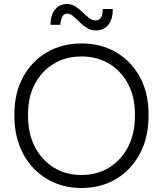

<svg xmlns="http://www.w3.org/2000/svg" viewBox="-20 -928 814 959"><path d="M387 11Q290 11 214 -34.5Q138 -80 95 -161Q52 -242 52 -349V-358Q52 -463 95 -542.5Q138 -622 214 -666.5Q290 -711 387 -711Q485 -711 560.5 -666.5Q636 -622 679 -542.5Q722 -463 722 -358V-349Q722 -242 679 -161Q636 -80 560.5 -34.5Q485 11 387 11ZM387 -54Q465 -54 525 -91Q585 -128 619.5 -194Q654 -260 654 -349V-358Q654 -444 619.5 -509Q585 -574 525 -610Q465 -646 387 -646Q309 -646 249 -610Q189 -574 154.5 -509Q120 -444 120 -358V-349Q120 -260 154.5 -194Q189 -128 249 -91Q309 -54 387 -54ZM459 -776Q434 -776 414 -788.5Q394 -801 377.5 -817.5Q361 -834 346 -847Q331 -860 316 -860Q299 -860 291 -844.5Q283 -829 281 -804H232Q233 -853 255 -880.5Q277 -908 315 -908Q338 -908 357 -895.5Q376 -883 392.5 -867Q409 -851 424.5 -838.5Q440 -826 457 -826Q476 -826 485 -841.5Q494 -857 493 -883H543Q544 -833 521.5 -804.5Q499 -776 459 -776Z"/></svg>

Font: SUSE Light
Style: Regular
Weight: 300
Designer: Rene Bieder
Foundry: SUSE
Version: Version 1.000